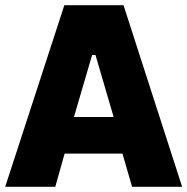

<svg xmlns="http://www.w3.org/2000/svg" viewBox="-31 -720 722 740"><path d="M-11 0H182L218 -128H441L478 0H671L445 -700H217ZM254 -269 324 -508H337L407 -269Z"/></svg>

Font: Fixel Text ExtraBold
Style: Regular
Weight: 800
Width: 4
Designer: AlfaBravo + MacPaw
Foundry: Kyrylo Tkachov, Marchela Mozhyna, Serhii Makarenko, Maria Weinstein, Zakhar Kryvoshyya
Version: Version 1.211